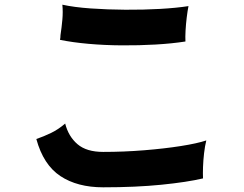

<svg xmlns="http://www.w3.org/2000/svg" viewBox="-20 -786 1040 819"><path d="M420 13Q310 13 237.5 -35Q165 -83 135 -193Q167 -204 198 -219Q229 -234 258 -259Q272 -204 310.5 -171Q349 -138 420 -138Q508 -138 594.5 -145Q681 -152 751 -163Q821 -174 860 -187Q854 -163 850.5 -132.5Q847 -102 846 -73.5Q845 -45 846 -25Q778 -9 668.5 2Q559 13 420 13ZM771 -609Q713 -600 643 -596Q573 -592 499.5 -592.5Q426 -593 358 -599Q290 -605 236 -616Q237 -621 237.5 -626Q238 -631 238 -636Q243 -669 246 -702Q249 -735 246 -766Q296 -755 367 -750Q438 -745 515 -744.5Q592 -744 662.5 -748Q733 -752 784 -760Q780 -740 776.5 -711.5Q773 -683 771.5 -655.5Q770 -628 771 -609Z"/></svg>

Font: Zen Kaku Gothic Antique Black
Style: Regular
Weight: 900
Designer: Yoshimichi Ohira
Foundry: Positype
Version: Version 1.001